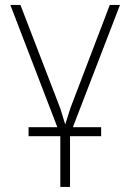

<svg xmlns="http://www.w3.org/2000/svg" viewBox="-20 -548 522 771"><path d="M261.2 -39.6V202.6H222.2V-39.6ZM262.7 -113.8 420.9 -528.3H461.9L258.3 0H226.6ZM62 -528.3 221.7 -113.8 256.8 0H224.6L21.5 -528.3ZM386.2 -37.1V-1H94.7V-37.1Z"/></svg>

Font: Roboto ExtraLight
Style: Regular
Weight: 250
Designer: Christian Robertson
Foundry: Google
Version: Version 3.009; 2024